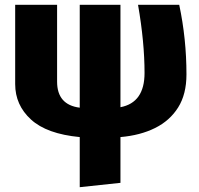

<svg xmlns="http://www.w3.org/2000/svg" viewBox="-20 -553 827 797"><path d="M311 224V16Q174 3 108.5 -57Q43 -117 43 -204V-533H217V-214Q217 -118 311 -106V-533H480V-108Q580 -127 580 -250Q580 -378 553 -533H724Q754 -392 754 -244Q754 -162 719.5 -107Q685 -52 623.5 -21.5Q562 9 480 16V206Z"/></svg>

Font: Trujillo ExtraBold
Style: Regular
Weight: 800
Designer: Fira Sans original fonts by bBox Type GmbH, Carrois Corporate GbR, & Edenspiekermann AG / Changes by Cristiano Sobral
Foundry: Fira Sans original fonts by bBox Type GmbH, Carrois Corporate GbR, & Edenspiekermann AG / Changes by Cristiano Sobral
Version: Version 4.301;July 28, 2020;FontCreator 13.0.0.2655 64-bit